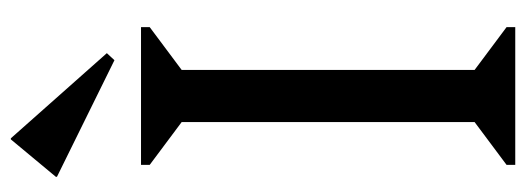

<svg xmlns="http://www.w3.org/2000/svg" viewBox="-328 -642 970 354"><g transform="rotate(-90 157.0 -465.0)"><path d="M30 0V-16L109 -75V-615L30 -674V-690H284V-674L205 -615V-75L284 -16V0ZM223 -739 8 -845V-847L77 -930H79L236 -753Z"/></g></svg>

Font: Platypi Light Light
Style: Regular
Weight: 300
Version: Version 1.200